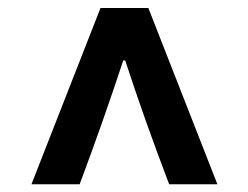

<svg xmlns="http://www.w3.org/2000/svg" viewBox="-20 -780 629 486"><path d="M59.6 -313.5 234.4 -759.8H355.5L530.3 -313.5H408.2Q345.7 -477.5 296.9 -627H292Q242.2 -475.6 181.6 -313.5Z"/></svg>

Font: Bpmf Zihi Sans Bold
Style: Bold
Weight: 700
Foundry: But Ko
Version: Version 1.320